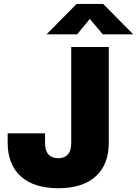

<svg xmlns="http://www.w3.org/2000/svg" viewBox="-20 -973 714 1003"><path d="M284.7 10.3Q157.7 10.3 88.9 -51.5Q20 -113.3 20 -228.5V-276.4H215.3V-225.1Q215.3 -186 233.2 -166.3Q251 -146.5 284.2 -146.5Q316.9 -146.5 334.5 -166.3Q352.1 -186 352.1 -225.6V-727.5H548.3V-228Q548.3 -113.3 480 -51.5Q411.6 10.3 284.7 10.3ZM382.8 -793.5H225.6V-795.9L380.4 -952.6H518.6L673.8 -795.9V-793.5H517.1L449.2 -874Z"/></svg>

Font: Inter 18pt Black
Style: Regular
Weight: 900
Designer: Rasmus Andersson
Foundry: rsms
Version: Version 4.001;git-66647c0bb